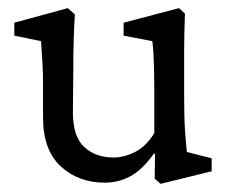

<svg xmlns="http://www.w3.org/2000/svg" viewBox="-20 -446 570 477"><path d="M444.3 -68.4 505.9 -52.7V-20.5L378.9 10.7L364.3 -2L365.2 -63.5L362.3 -64.5Q334 -24.4 304.2 -8.3Q274.4 7.8 240.2 7.8Q174.8 7.8 130.9 -32.7Q86.9 -73.2 86.9 -154.3V-238.3Q86.9 -264.6 85.4 -291Q84 -317.4 82 -343.8L15.6 -357.4V-389.6L148.4 -425.8L166 -410.2Q164.1 -379.9 163.1 -345.7Q162.1 -311.5 162.1 -274.4L161.1 -167Q161.1 -106.4 189.5 -80.6Q217.8 -54.7 261.7 -54.7Q288.1 -54.7 315.4 -68.4Q342.8 -82 363.3 -115.2V-228.5Q363.3 -250 362.8 -271Q362.3 -292 361.3 -311Q360.4 -330.1 358.4 -343.8L287.1 -357.4V-389.6L424.8 -425.8L439.5 -412.1Q438.5 -384.8 438 -363.8Q437.5 -342.8 437.5 -321.8Q437.5 -300.8 437.5 -273.4V-204.1Q437.5 -150.4 439.9 -117.7Q442.4 -85 444.3 -68.4Z"/></svg>

Font: Crimson Pro ExtraLight
Style: Regular
Weight: 400
Version: Version 1.002